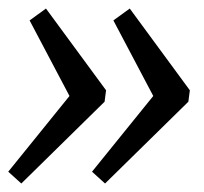

<svg xmlns="http://www.w3.org/2000/svg" viewBox="-27 -547 482 454"><path d="M221.4 -113.1 190.6 -141 357.6 -347.5 350.1 -292.2 241.1 -498.7 279.8 -526.8 421.9 -333.5 418.4 -306.5ZM23.4 -113.1 -7.5 -141 159.5 -347.5 152 -292.2 43 -498.7 81.7 -526.8 223.8 -333.5 220.3 -306.5Z"/></svg>

Font: Pathway Extreme 8pt Thin
Style: Italic
Weight: 100
Italic angle: -8°
Designer: Eduardo Rodriguez Tunni
Foundry: Eduardo Rodriguez Tunni
Version: Version 1.000